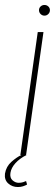

<svg xmlns="http://www.w3.org/2000/svg" viewBox="-53 -624 224 773"><path d="M29 0 99 -495H122L52 0ZM126 -561Q117 -561 110.5 -567.5Q104 -574 104 -583Q104 -592 110.5 -598Q117 -604 126 -604Q135 -604 141.5 -598Q148 -592 148 -583Q148 -574 141.5 -567.5Q135 -561 126 -561ZM19 129Q-4 129 -20 114.5Q-36 100 -33 75Q-28 46 -7 27.5Q14 9 33 0H54Q26 14 9 33Q-8 52 -11 72Q-14 92 -2.5 102Q9 112 22 112Q32 112 40 109.5Q48 107 52 105L56 119Q49 123 39.5 126Q30 129 19 129Z"/></svg>

Font: Alumni Sans SC Thin
Style: Italic
Weight: 100
Italic angle: -8°
Designer: Robert E. Leuschke
Foundry: Robert E. Leuschke
Version: Version 1.016